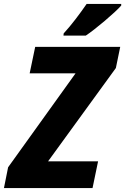

<svg xmlns="http://www.w3.org/2000/svg" viewBox="-58 -951 633 971"><path d="M264 -782 263 -771H376C423 -802 525 -888 555 -923V-931H380C347 -883 303 -824 264 -782ZM-38 0H410L438 -135H185L528 -607L550 -714H120L92 -580H324L-17 -105Z"/></svg>

Font: Noto Sans SemiCondensed ExtraBold
Style: Italic
Weight: 800
Width: 4
Italic angle: -12°
Designer: Monotype Design Team
Foundry: Monotype Imaging Inc.
Version: Version 2.013